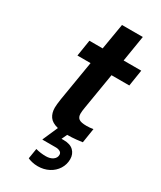

<svg xmlns="http://www.w3.org/2000/svg" viewBox="-233 -779 925 1103"><g transform="rotate(30 229.5 -227.5)"><path d="M285 -185Q280 -157 280 -140Q280 -117 294 -106.5Q308 -96 345 -96Q367 -96 389 -100L374 -4Q363 -2 334 1Q305 4 278 4H275L258 40H273Q316 40 338 61.5Q360 83 360 117Q360 152 341.5 181.5Q323 211 290.5 228Q258 245 218 245Q197 245 179 240.5Q161 236 151 231L162 163Q195 172 229 172Q258 172 276 159Q294 146 294 126Q294 112 282 105.5Q270 99 255 99H165L166 95L209 -3Q168 -13 151.5 -37Q135 -61 135 -96Q135 -115 141 -155L185 -420H98L115 -528H203L232 -700H370L342 -528H459L442 -420H324Z"/></g></svg>

Font: Be Vietnam
Style: Bold Italic
Weight: 700
Italic angle: -9.66701°
Designer: Gabriel Lam
Foundry: TypeRant
Version: Version 3.000